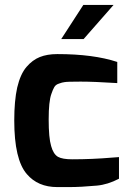

<svg xmlns="http://www.w3.org/2000/svg" viewBox="-20 -756 534 781"><path d="M229 -597 319 -736H442L320 -597ZM38 -266Q38 -346 50 -400Q63 -455 88 -484Q112 -512 142 -524Q172 -536 213 -536Q360 -536 457 -504V-418Q362 -424 308 -424Q253 -424 243 -422Q233 -421 220 -416Q207 -412 201 -402Q195 -392 189 -374Q178 -344 178 -270Q178 -195 188 -162Q197 -129 216 -118Q234 -108 274 -108Q355 -108 437 -115L464 -117V-29Q418 -5 374 -1Q309 5 261 5H255H213Q134 5 89 -48Q38 -107 38 -266Z"/></svg>

Font: Mina
Style: Bold
Weight: 700
Version: Version 1.000